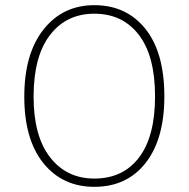

<svg xmlns="http://www.w3.org/2000/svg" viewBox="-20 -713 730 743"><path d="M345 -660Q237 -660 173.5 -577.5Q110 -495 110 -339Q110 -186 174 -104Q238 -22 345 -22Q456 -22 518 -103.5Q580 -185 580 -340Q580 -497 517 -578.5Q454 -660 345 -660ZM345 -693Q469 -693 542.5 -601.5Q616 -510 616 -340Q616 -175 543.5 -82.5Q471 10 345 10Q222 10 148 -81.5Q74 -173 74 -339Q74 -505 148.5 -599Q223 -693 345 -693Z"/></svg>

Font: FiraSans
Style: Regular
Weight: 200
Designer: Carrois Corporate & Edenspiekermann AG
Foundry: Carrois Corporate GbR & Edenspiekermann AG
Version: Version 3.106;PS 003.106;hotconv 1.0.70;makeotf.lib2.5.58329